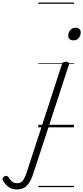

<svg xmlns="http://www.w3.org/2000/svg" viewBox="-301 -1000 654 1508"><path d="M-171 488Q-203 488 -231 470Q-259 452 -276 421Q-282 411 -281 403Q-280 395 -269 387Q-258 380 -250 381Q-242 382 -235 391Q-221 415 -204.5 427Q-188 439 -167 439Q-138 439 -122 419Q-106 399 -88 344L185 -494Q189 -506 195.5 -510.5Q202 -515 215 -515Q231 -515 237.5 -509Q244 -503 240 -491L-36 353Q-53 406 -72 435.5Q-91 465 -115 476.5Q-139 488 -171 488ZM275 -683Q258 -683 246.5 -692Q235 -701 235 -719Q235 -743 250 -762.5Q265 -782 292 -782Q310 -782 321.5 -773Q333 -764 333 -745Q333 -722 318 -702.5Q303 -683 275 -683ZM0 460H280V470H0ZM0 -20H280V0H0ZM0 -505H280V-500H0ZM0 -980H280V-970H0Z"/></svg>

Font: Playwrite NO Guides
Style: Regular
Weight: 400
Designer: Veronika Burian, José Scaglione
Foundry: TypeTogether
Version: Version 1.003